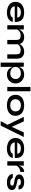

<svg xmlns="http://www.w3.org/2000/svg" viewBox="2403 -3140 937 5783"><g transform="rotate(90 2871.5 -248.5)"><path d="M513 -165H639Q631 -114 596.5 -74Q562 -34 503 -11Q444 12 359 12Q264 12 191 -18.5Q118 -49 77 -107Q36 -165 36 -247Q36 -329 76 -387.5Q116 -446 187.5 -477Q259 -508 355 -508Q453 -508 518 -477Q583 -446 612.5 -388Q642 -330 642 -250Q642 -237 641 -224H167Q172 -186 195.5 -155Q219 -124 259.5 -106Q300 -88 356 -88Q418 -88 459.5 -109.5Q501 -131 513 -165ZM349 -409Q277 -409 232 -377.5Q187 -346 174 -300H512Q507 -350 464.5 -379.5Q422 -409 349 -409Z M738 -497H868V-354Q874 -371 883 -388Q901 -421 931.5 -448.5Q962 -476 1004 -492Q1046 -508 1099 -508Q1145 -508 1184 -496Q1223 -484 1252 -459Q1281 -434 1297 -396Q1302 -382 1306 -367Q1311 -378 1317 -389Q1336 -422 1367 -449Q1398 -476 1439.5 -492Q1481 -508 1532 -508Q1578 -508 1617 -496Q1656 -484 1685 -459Q1714 -434 1730.5 -395.5Q1747 -357 1747 -304V0H1617V-281Q1617 -344 1586 -373.5Q1555 -403 1486 -403Q1434 -403 1392 -383Q1350 -363 1324 -333Q1318 -325 1313 -318V0H1183V-281Q1183 -344 1152.5 -373.5Q1122 -403 1053 -403Q1001 -403 959 -383Q917 -363 891 -333Q876 -315 868 -296V0H738Z M2227 12Q2161 12 2114.5 -11.5Q2068 -35 2039 -73.5Q2010 -112 1996 -158L1995 -161V200H1865V-497H1989L1995 -365V-348Q1995 -349 1996 -350Q2009 -397 2038 -432.5Q2067 -468 2113.5 -488Q2160 -508 2227 -508Q2302 -508 2362 -475Q2422 -442 2457.5 -383.5Q2493 -325 2493 -248Q2493 -169 2457 -110.5Q2421 -52 2361 -20Q2301 12 2227 12ZM2185 -89Q2238 -89 2277.5 -109Q2317 -129 2338.5 -164.5Q2360 -200 2360 -248Q2360 -320 2314.5 -364Q2269 -408 2185 -408Q2132 -408 2088.5 -389Q2045 -370 2020 -334.5Q1995 -299 1995 -248Q1995 -200 2018 -164.5Q2041 -129 2084 -109Q2127 -89 2185 -89Z M2599 -697H2729V0H2599Z M3153 12Q3059 12 2987.5 -18Q2916 -48 2876 -105.5Q2836 -163 2836 -247Q2836 -331 2876 -389.5Q2916 -448 2987.5 -478Q3059 -508 3153 -508Q3247 -508 3317.5 -478Q3388 -448 3428 -389.5Q3468 -331 3468 -247Q3468 -163 3428 -105.5Q3388 -48 3317.5 -18Q3247 12 3153 12ZM3153 -88Q3205 -88 3246.5 -106.5Q3288 -125 3312 -160.5Q3336 -196 3336 -247Q3336 -298 3312 -334.5Q3288 -371 3247 -390Q3206 -409 3153 -409Q3101 -409 3059 -390Q3017 -371 2992.5 -335Q2968 -299 2968 -247Q2968 -196 2992 -160.5Q3016 -125 3058 -106.5Q3100 -88 3153 -88Z M3499 -497H3637L3801 -132L3968 -497H4107L3763 200H3628L3738 -5Z M4613 -165H4739Q4731 -114 4696.5 -74Q4662 -34 4603 -11Q4544 12 4459 12Q4364 12 4291 -18.5Q4218 -49 4177 -107Q4136 -165 4136 -247Q4136 -329 4176 -387.5Q4216 -446 4287.5 -477Q4359 -508 4455 -508Q4553 -508 4618 -477Q4683 -446 4712.5 -388Q4742 -330 4742 -250Q4742 -237 4741 -224H4267Q4272 -186 4295.5 -155Q4319 -124 4359.5 -106Q4400 -88 4456 -88Q4518 -88 4559.5 -109.5Q4601 -131 4613 -165ZM4449 -409Q4377 -409 4332 -377.5Q4287 -346 4274 -300H4612Q4607 -350 4564.5 -379.5Q4522 -409 4449 -409Z M4838 -497H4968V-347Q4975 -370 4989 -397.5Q5003 -425 5026 -450.5Q5049 -476 5082 -492Q5115 -508 5159 -508V-390Q5103 -390 5062 -368.5Q5021 -347 4996 -316Q4978 -294 4968 -273V0H4838Z M5219 -165H5339Q5350 -131 5384.5 -109.5Q5419 -88 5475 -88Q5513 -88 5534 -95Q5555 -102 5563 -115.5Q5571 -129 5571 -146Q5571 -167 5558 -178.5Q5545 -190 5518 -197Q5491 -204 5449 -210Q5407 -217 5368 -227Q5329 -237 5299 -253.5Q5269 -270 5251.5 -295.5Q5234 -321 5234 -358Q5234 -394 5251.5 -422Q5269 -450 5300.5 -469Q5332 -488 5374.5 -498Q5417 -508 5466 -508Q5540 -508 5589 -486.5Q5638 -465 5662.5 -426.5Q5687 -388 5687 -338H5572Q5564 -375 5540 -391.5Q5516 -408 5466 -408Q5417 -408 5392 -393Q5367 -378 5367 -352Q5367 -331 5382.5 -319.5Q5398 -308 5428.5 -301Q5459 -294 5505 -286Q5544 -278 5579.5 -268Q5615 -258 5643 -242.5Q5671 -227 5687.5 -201.5Q5704 -176 5704 -137Q5704 -89 5676.5 -56Q5649 -23 5598 -5.5Q5547 12 5476 12Q5413 12 5367.5 -1.5Q5322 -15 5292 -36.5Q5262 -58 5245.5 -82.5Q5229 -107 5224 -126.5Q5219 -146 5219 -158Q5219 -162 5219 -165Z"/></g></svg>

Font: Syne Modified
Style: Bold
Weight: 700
Designer: Lucas Descroix
Foundry: Bonjour Monde
Version: Version 2.200